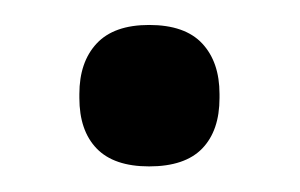

<svg xmlns="http://www.w3.org/2000/svg" viewBox="-20 -340 234 150"><path d="M96.5 -210Q69 -210 55.5 -224Q42 -238 42 -263.5V-266.5Q42 -291.5 55.5 -306Q69 -320.5 96.5 -320.5Q124.5 -320.5 138 -306Q151.5 -291.5 151.5 -266.5V-263.5Q151.5 -238 138 -224Q124.5 -210 96.5 -210Z"/></svg>

Font: Anek Kannada Medium Medium
Style: Regular
Weight: 500
Version: Version 1.003